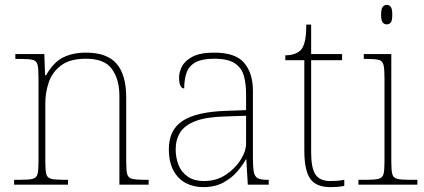

<svg xmlns="http://www.w3.org/2000/svg" viewBox="-20 -758 1740 788"><path d="M38 0V-20H61Q98 -20 114 -24Q130 -28 134 -43.5Q138 -59 138 -94V-442Q138 -477 134 -492.5Q130 -508 115.5 -512Q101 -516 71 -516H43V-536H162L165 -449H169Q199 -502 238.5 -522Q278 -542 333 -542Q419 -542 458.5 -496.5Q498 -451 498 -357V-94Q498 -59 502 -43.5Q506 -28 522.5 -24Q539 -20 575 -20H590V0H470V-365Q470 -432 439.5 -474.5Q409 -517 333 -517Q268 -517 231.5 -490Q195 -463 180.5 -421Q166 -379 166 -334V-94Q166 -59 170 -43.5Q174 -28 190.5 -24Q207 -20 243 -20H259V0Z M814 10Q775 10 743 -6.5Q711 -23 692 -58Q673 -93 673 -146Q673 -225 729.5 -262Q786 -299 907 -303L990 -306V-371Q990 -414 981 -446.5Q972 -479 944 -498Q916 -517 859 -517Q810 -517 783 -502.5Q756 -488 746 -460.5Q736 -433 736 -395Q726 -395 720.5 -406Q715 -417 715 -441Q715 -462 727 -485.5Q739 -509 770.5 -525.5Q802 -542 859 -542Q947 -542 982.5 -499.5Q1018 -457 1018 -386V-110Q1018 -73 1021.5 -53.5Q1025 -34 1037 -27Q1049 -20 1076 -20H1083V0H997L991 -104H989Q978 -83 955.5 -56Q933 -29 898 -9.5Q863 10 814 10ZM818 -15Q867 -15 905.5 -40Q944 -65 967 -101Q990 -137 990 -170V-283L904 -280Q826 -278 782 -261Q738 -244 719.5 -214.5Q701 -185 701 -145Q701 -111 712.5 -81.5Q724 -52 750 -33.5Q776 -15 818 -15Z M1336 10Q1278 10 1253.5 -24Q1229 -58 1229 -141V-511H1151V-531Q1172 -531 1187.5 -536.5Q1203 -542 1213 -551Q1223 -560 1230 -584Q1237 -608 1237 -657H1257V-536H1384V-511H1257V-132Q1257 -68 1275 -41.5Q1293 -15 1335 -15Q1352 -15 1364.5 -16Q1377 -17 1393 -20V5Q1377 8 1363.5 9Q1350 10 1336 10Z M1451 0V-20H1481Q1518 -20 1534 -24Q1550 -28 1554 -43.5Q1558 -59 1558 -94V-438Q1558 -475 1554 -491.5Q1550 -508 1535.5 -512Q1521 -516 1491 -516H1473V-536H1586V-94Q1586 -59 1590 -43.5Q1594 -28 1610.5 -24Q1627 -20 1663 -20H1693V0ZM1567 -658Q1557 -658 1550.5 -666Q1544 -674 1544 -698Q1544 -721 1550.5 -729.5Q1557 -738 1567 -738Q1578 -738 1584 -729.5Q1590 -721 1590 -698Q1590 -674 1584 -666Q1578 -658 1567 -658Z"/></svg>

Font: Noto Serif Lao Thin
Style: Regular
Weight: 250
Designer: Monotype Design Team
Foundry: Monotype Imaging Inc.
Version: Version 2.003